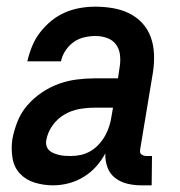

<svg xmlns="http://www.w3.org/2000/svg" viewBox="-20 -548 540 576"><path d="M139 8Q111 8 84.5 0Q58 -8 40 -27Q22 -46 17.5 -74Q13 -102 17 -130Q22 -157 32.5 -183.5Q43 -210 62 -232Q81 -254 105.5 -270.5Q130 -287 156.5 -296.5Q183 -306 210.5 -309.5Q238 -313 265 -313H334L339 -347Q342 -365 340 -383Q338 -401 328 -414.5Q318 -428 301.5 -434Q285 -440 266 -440Q250 -440 232.5 -436Q215 -432 200.5 -421.5Q186 -411 176 -395.5Q166 -380 163 -364H62Q67 -386 76 -408.5Q85 -431 100 -450.5Q115 -470 134 -485.5Q153 -501 175 -510.5Q197 -520 220 -524Q243 -528 266 -528Q293 -528 319 -523.5Q345 -519 367.5 -508Q390 -497 407 -478.5Q424 -460 432.5 -436Q441 -412 442 -385.5Q443 -359 439 -332L401 -103Q400 -98 400 -93.5Q400 -89 403 -86Q406 -83 410.5 -81.5Q415 -80 419 -80H436L435 8H404Q382 8 361.5 3Q341 -2 325 -14.5Q309 -27 302 -47Q295 -67 296 -88Q285 -67 268.5 -48.5Q252 -30 230.5 -17Q209 -4 185.5 2Q162 8 139 8ZM193 -80Q208 -80 223.5 -83.5Q239 -87 253 -95.5Q267 -104 278 -116.5Q289 -129 296.5 -143Q304 -157 308.5 -172Q313 -187 315 -202L319 -225H265Q242 -225 218.5 -221Q195 -217 173.5 -204.5Q152 -192 137.5 -171.5Q123 -151 119 -128Q117 -119 119.5 -110.5Q122 -102 128 -96.5Q134 -91 142 -88Q150 -85 158 -83Q166 -81 175 -80.5Q184 -80 193 -80Z"/></svg>

Font: Iosevka SS18 Semibold
Style: Italic
Weight: 600
Italic angle: -9°
Monospace: yes
Designer: Belleve Invis
Foundry: Belleve Invis
Version: Version 25.1.1; ttfautohint (v1.8.4)